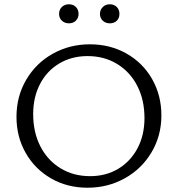

<svg xmlns="http://www.w3.org/2000/svg" viewBox="-20 -871 830 897"><path d="M256 -806Q256 -826 269 -838.5Q282 -851 302 -851Q322 -851 334.5 -838.5Q347 -826 347 -806Q347 -787 334.5 -774.5Q322 -762 302 -762Q282 -762 269 -774.5Q256 -787 256 -806ZM447 -806Q447 -825 460 -838Q473 -851 493 -851Q513 -851 525.5 -838.5Q538 -826 538 -806Q538 -786 525.5 -774Q513 -762 493 -762Q473 -762 460 -774.5Q447 -787 447 -806ZM57 -325Q57 -421 102.5 -498.5Q148 -576 226.5 -620Q305 -664 400 -664Q495 -664 571.5 -620.5Q648 -577 691 -501Q734 -425 734 -332Q734 -237 688 -159.5Q642 -82 563 -38Q484 6 389 6Q294 6 218.5 -37.5Q143 -81 100 -156.5Q57 -232 57 -325ZM655 -319Q655 -404 621.5 -469.5Q588 -535 527.5 -572Q467 -609 389 -609Q315 -609 257 -574.5Q199 -540 167 -478.5Q135 -417 135 -338Q135 -253 168.5 -187.5Q202 -122 262.5 -85Q323 -48 401 -48Q475 -48 532.5 -82.5Q590 -117 622.5 -178.5Q655 -240 655 -319Z"/></svg>

Font: Ysabeau SC
Style: Regular
Weight: 400
Designer: Christian Thalmann (Catharsis Fonts)
Version: Version 0.003